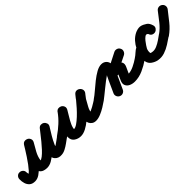

<svg xmlns="http://www.w3.org/2000/svg" viewBox="122 -1098 1945 1945"><g transform="rotate(-45 1095.0 -125.5)"><path d="M0 -127Q21 -127 36 -112.5Q51 -98 50 -77Q50 -69 53.5 -56Q57 -43 51 -48Q49 -49 46.5 -50Q44 -51 48 -51Q58 -50 76.5 -70.5Q95 -91 118 -121.5Q141 -152 163 -186Q185 -220 203 -248.5Q221 -277 229 -291Q243 -312 262.5 -314.5Q282 -317 298 -308Q315 -298 321.5 -279Q328 -260 316 -239Q293 -201 268 -155Q243 -109 237 -64Q236 -61 237 -56Q238 -51 236 -53Q233 -56 230 -58.5Q227 -61 233 -60Q233 -60 231 -60Q230 -60 230 -60Q246 -61 270 -79.5Q294 -98 321.5 -127.5Q349 -157 375.5 -189.5Q402 -222 424.5 -251Q447 -280 460 -296Q475 -315 494.5 -315.5Q514 -316 529 -306Q543 -295 549 -276.5Q555 -258 542 -238Q517 -198 493 -158Q469 -118 450 -75Q446 -65 442 -53.5Q438 -42 436 -31Q436 -29 435.5 -31.5Q435 -34 435 -35Q434 -37 433 -38.5Q432 -40 430 -42Q428 -45 422 -47.5Q416 -50 420 -50Q434 -51 454.5 -64Q475 -77 495.5 -93Q516 -109 530 -118Q547 -130 567.5 -126.5Q588 -123 600 -106Q612 -89 608.5 -68.5Q605 -48 588 -36Q566 -20 539 -0.5Q512 19 483 34Q454 49 426 50Q405 52 386 45.5Q367 39 353 23Q334 1 335.5 -31.5Q337 -64 351 -101.5Q365 -139 385 -175.5Q405 -212 425 -242.5Q445 -273 456 -291Q469 -311 489 -311.5Q509 -312 525 -301Q541 -289 547 -270Q553 -251 539 -233Q518 -207 491 -172Q464 -137 433 -100Q402 -63 368 -31Q334 1 299.5 20.5Q265 40 231 40Q231 40 229 40Q228 40 228 40Q182 38 160.5 18.5Q139 -1 136 -32.5Q133 -64 142.5 -100.5Q152 -137 168 -173.5Q184 -210 201 -241Q218 -272 229 -290Q242 -312 262 -314.5Q282 -317 298 -307Q314 -297 321 -278Q328 -259 315 -238Q299 -212 277.5 -175.5Q256 -139 230 -99.5Q204 -60 174 -26Q144 8 112.5 29Q81 50 48 50Q10 50 -11.5 31.5Q-33 13 -42 -16Q-51 -45 -50 -77Q-50 -98 -35.5 -113Q-21 -128 0 -127Z M529 -119Q579 -153 624.5 -195Q670 -237 705 -286Q719 -306 738.5 -307.5Q758 -309 773 -300Q789 -290 795.5 -271.5Q802 -253 790 -232Q774 -203 752.5 -169Q731 -135 715 -100Q699 -65 699 -32Q699 -29 698.5 -33.5Q698 -38 696 -40Q692 -48 690.5 -47Q689 -46 700 -46Q720 -46 748 -65Q776 -84 807.5 -113.5Q839 -143 868.5 -176Q898 -209 921.5 -238Q945 -267 956 -282Q970 -302 990 -302.5Q1010 -303 1026 -291Q1041 -280 1046.5 -260.5Q1052 -241 1037 -222Q1027 -210 1016.5 -197.5Q1006 -185 999 -172Q999 -172 999 -172Q999 -172 999 -173Q999 -173 999.5 -173Q1000 -173 1000 -173Q982 -141 961.5 -104Q941 -67 941 -30Q941 -30 941.5 -29Q942 -28 941 -31Q940 -32 940 -33Q940 -33 940 -33Q940 -33 940 -34Q939 -34 939 -34Q939 -34 939 -34Q943 -27 941 -29.5Q939 -32 934.5 -37.5Q930 -43 926 -45Q925 -46 921 -47Q917 -48 920 -48Q930 -48 948.5 -56Q967 -64 988 -75.5Q1009 -87 1027.5 -99Q1046 -111 1057 -118Q1074 -130 1094.5 -126.5Q1115 -123 1127 -106Q1139 -89 1135.5 -68.5Q1132 -48 1115 -36Q1091 -19 1057 2Q1023 23 986.5 38Q950 53 920 53Q894 53 876.5 41.5Q859 30 851 14Q851 14 851 14Q851 14 850 14Q850 13 850 13Q850 13 850 13Q840 -6 840 -30Q840 -82 863.5 -129Q887 -176 910 -221Q910 -221 910.5 -221Q911 -221 911 -221Q911 -222 911 -222Q911 -222 911 -222Q921 -239 933 -254Q945 -269 957 -284Q973 -304 992.5 -304.5Q1012 -305 1027 -293Q1042 -282 1047 -263Q1052 -244 1038 -224Q1019 -197 990 -161Q961 -125 925.5 -87.5Q890 -50 851 -17.5Q812 15 773.5 35Q735 55 700 55Q661 55 629.5 33.5Q598 12 598 -32Q598 -76 615 -119Q632 -162 656.5 -203.5Q681 -245 702 -282Q714 -303 734 -304.5Q754 -306 770 -295Q787 -285 794 -266Q801 -247 787 -228Q747 -171 695 -122.5Q643 -74 587 -35Q569 -24 548.5 -27.5Q528 -31 516 -48Q505 -66 508.5 -86.5Q512 -107 529 -119Z M1043 -48Q1032 -65 1035.5 -86Q1039 -107 1056 -119Q1086 -139 1124 -172Q1162 -205 1203.5 -238Q1245 -271 1285 -293.5Q1325 -316 1359 -316Q1392 -316 1413.5 -295Q1435 -274 1435 -241Q1435 -207 1420.5 -174Q1406 -141 1392 -111Q1362 -45 1332 21Q1323 40 1303.5 47.5Q1284 55 1265 46Q1246 37 1238.5 17.5Q1231 -2 1240 -21Q1255 -54 1270 -87Q1285 -120 1300 -153Q1309 -172 1321.5 -196Q1334 -220 1334 -241Q1334 -240 1334 -240Q1335 -228 1346 -220Q1350 -217 1354 -216Q1355 -215 1357 -215Q1358 -215 1359 -215Q1349 -215 1326.5 -200Q1304 -185 1274.5 -162.5Q1245 -140 1214.5 -115Q1184 -90 1157 -68.5Q1130 -47 1114 -35Q1097 -24 1076 -27.5Q1055 -31 1043 -48ZM1588 -219Q1536 -194 1485 -168Q1434 -142 1383 -116Q1362 -106 1345 -116.5Q1328 -127 1321 -145Q1314 -164 1318.5 -183.5Q1323 -203 1345 -209Q1366 -216 1387 -219Q1408 -222 1430 -221Q1430 -221 1428 -221Q1427 -221 1427 -221Q1455 -222 1482.5 -210Q1510 -198 1522.5 -175Q1535 -152 1520 -119Q1520 -119 1520 -119Q1520 -119 1520 -119Q1520 -119 1520 -119Q1520 -119 1520 -119Q1509 -95 1498 -71Q1487 -47 1477 -23Q1477 -23 1477 -23Q1477 -23 1476 -23Q1476 -23 1476 -23Q1476 -23 1476 -23Q1475 -20 1475 -27Q1475 -34 1473 -38Q1470 -43 1463.5 -47.5Q1457 -52 1463 -51Q1468 -51 1477 -51Q1520 -51 1564.5 -72.5Q1609 -94 1643 -118Q1660 -130 1680.5 -126.5Q1701 -123 1713 -106Q1725 -89 1721.5 -68.5Q1718 -48 1701 -36Q1653 -2 1595 24Q1537 50 1477 50Q1443 50 1415.5 37Q1388 24 1377.5 -2Q1367 -28 1385 -65Q1385 -65 1385 -65Q1385 -65 1385 -65Q1385 -65 1385 -65Q1385 -65 1385 -65Q1395 -89 1406 -113Q1417 -137 1428 -161Q1428 -161 1428 -161Q1428 -161 1428 -161Q1428 -161 1428 -161Q1428 -161 1428 -161Q1430 -164 1428.5 -161.5Q1427 -159 1426 -155Q1425 -147 1426 -140Q1429 -129 1435 -125Q1441 -121 1441.5 -121Q1442 -121 1429 -121Q1429 -121 1428 -121Q1426 -121 1426 -121Q1413 -121 1400.5 -119Q1388 -117 1375 -113Q1353 -106 1336.5 -116Q1320 -126 1313 -142Q1307 -159 1312 -177.5Q1317 -196 1337 -206Q1389 -232 1440 -258Q1491 -284 1542 -310Q1561 -319 1581 -312.5Q1601 -306 1610 -287Q1620 -269 1613 -249Q1606 -229 1588 -219Z M1644 -119Q1666 -133 1688 -153.5Q1710 -174 1732 -185Q1733 -186 1730 -181.5Q1727 -177 1728 -178Q1743 -212 1770.5 -242.5Q1798 -273 1834 -291.5Q1870 -310 1909 -306Q1909 -306 1913 -305Q1917 -305 1918 -305Q1953 -295 1976 -278Q1999 -261 2010 -223Q2017 -200 2006 -183.5Q1995 -167 1978 -161Q1960 -155 1941.5 -162Q1923 -169 1915 -192Q1913 -195 1912 -196Q1912 -196 1912.5 -196Q1913 -196 1913 -195Q1914 -195 1914 -194.5Q1914 -194 1914 -194Q1913 -196 1911 -198Q1909 -200 1907 -201Q1907 -201 1906.5 -201Q1906 -201 1906 -202Q1906 -202 1905.5 -202Q1905 -202 1905 -202Q1894 -211 1877.5 -199.5Q1861 -188 1845 -168Q1829 -148 1817 -129.5Q1805 -111 1802 -105Q1802 -105 1802 -105Q1802 -105 1802 -105Q1802 -106 1802 -106Q1802 -106 1802 -106Q1795 -93 1792 -76Q1789 -59 1792 -44Q1793 -42 1800.5 -40.5Q1808 -39 1815 -38Q1815 -38 1814.5 -38Q1814 -38 1814 -38Q1814 -38 1814 -38Q1814 -38 1814 -38Q1843 -33 1875.5 -47Q1908 -61 1938 -82Q1968 -103 1989 -118Q2006 -130 2026.5 -126.5Q2047 -123 2059 -106Q2071 -89 2067.5 -68.5Q2064 -48 2047 -36Q2011 -11 1970.5 15Q1930 41 1886 55.5Q1842 70 1796 62Q1796 62 1796 62Q1796 62 1796 62Q1796 62 1795.5 62Q1795 62 1795 62Q1761 55 1731 34Q1701 13 1694 -24Q1687 -56 1692.5 -90.5Q1698 -125 1714 -154Q1714 -154 1714 -154Q1714 -154 1714 -155Q1714 -155 1714 -155Q1714 -155 1714 -155Q1732 -186 1758.5 -220Q1785 -254 1818 -279Q1851 -304 1888 -308Q1925 -312 1965 -284Q1965 -284 1964.5 -284Q1964 -284 1964 -284Q1964 -285 1963.5 -285Q1963 -285 1963 -285Q1969 -281 1974.5 -276Q1980 -271 1986 -266Q1986 -266 1986 -265.5Q1986 -265 1987 -265Q1987 -264 1987.5 -264Q1988 -264 1988 -264Q2001 -248 2009 -226Q2018 -203 2006.5 -186.5Q1995 -170 1977 -164Q1958 -158 1939 -164.5Q1920 -171 1914 -195Q1911 -204 1904.5 -204.5Q1898 -205 1890 -207Q1890 -207 1895 -207Q1899 -206 1899 -206Q1884 -207 1867.5 -195Q1851 -183 1838 -166Q1825 -149 1820 -138Q1811 -118 1789.5 -98.5Q1768 -79 1743 -62.5Q1718 -46 1700 -35Q1682 -23 1661.5 -27.5Q1641 -32 1630 -49Q1618 -67 1622.5 -87.5Q1627 -108 1644 -119Z M1977 -46Q1965 -63 1968.5 -84Q1972 -105 1989 -117Q2038 -152 2075.5 -200Q2113 -248 2149 -295Q2162 -312 2182.5 -314.5Q2203 -317 2220 -304Q2237 -291 2239.5 -270.5Q2242 -250 2229 -233Q2188 -180 2145.5 -127Q2103 -74 2047 -34Q2030 -22 2009.5 -25.5Q1989 -29 1977 -46Z"/></g></svg>

Font: FRB American Cursive Guidelines Arrows Ultra
Style: Bold Italic
Weight: 1000
Italic angle: -25°
Version: Version 2.0;Modular Font Editor K font №1